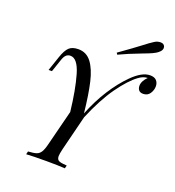

<svg xmlns="http://www.w3.org/2000/svg" viewBox="-163 -1063 1082 1189"><g transform="rotate(20 378.0 -468.0)"><path d="M756 -669Q756 -644 741 -621.5Q726 -599 697 -599Q677 -599 668 -610.5Q659 -622 659 -639Q659 -655 668 -671.5Q677 -688 691 -701H688Q661 -700 633 -679Q581 -641 520.5 -556.5Q460 -472 404 -338L346 -106Q338 -72 338 -58Q338 -36 352.5 -29Q367 -22 405 -20L400 0Q355 -3 276 -3Q189 -3 145 0L150 -20Q186 -22 204 -28Q222 -34 233 -51.5Q244 -69 253 -106L312 -339Q296 -481 269 -574Q242 -667 195 -667Q178 -667 166.5 -656Q155 -645 147 -620L119 -538H97L130 -635Q146 -682 166.5 -702Q187 -722 228 -722Q281 -722 313.5 -679Q346 -636 364 -559Q382 -482 395 -360Q432 -453 480 -528Q528 -603 582 -657Q647 -722 700 -722Q729 -722 742.5 -707Q756 -692 756 -669ZM581 -873Q630 -911 653 -925Q671 -936 691 -936Q712 -936 719 -920Q721 -914 721 -910Q721 -897 710.5 -885.5Q700 -874 686 -866Q667 -855 639.5 -844.5Q612 -834 607 -832Q520 -799 464 -772L457 -783Q499 -812 534.5 -838.5Q570 -865 581 -873Z"/></g></svg>

Font: Playfair Display
Style: Italic
Weight: 400
Italic angle: -14°
Designer: Claus Eggers Sørensen
Foundry: Claus Eggers Sørensen
Version: Version 1.200; ttfautohint (v1.6)